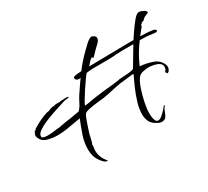

<svg xmlns="http://www.w3.org/2000/svg" viewBox="-111 -677 956 882"><g transform="rotate(-30 367.0 -236.0)"><path d="M231 30Q222 30 214 22Q206 14 201 7Q190 -7 185 -24Q180 -41 180 -59Q180 -96 192.5 -132.5Q205 -169 219 -203Q187 -198 155 -192Q123 -186 90 -186Q65 -186 38 -194Q11 -202 3 -231V-236Q3 -243 6.5 -247Q10 -251 10 -256Q19 -256 18 -262Q29 -269 47 -278.5Q65 -288 83.5 -295.5Q102 -303 114 -303Q121 -308 130.5 -310Q140 -312 148 -312Q155 -315 162 -314.5Q169 -314 176 -314Q181 -316 187.5 -316Q194 -316 200 -316Q202 -317 207 -317Q211 -317 214.5 -316.5Q218 -316 222 -316L223 -315V-312H222V-311Q205 -310 190 -305.5Q175 -301 158 -295Q148 -292 126 -284.5Q104 -277 80.5 -267Q57 -257 40 -245Q23 -233 23 -220Q23 -212 34 -210Q45 -208 51 -208Q69 -208 86.5 -210.5Q104 -213 122 -214V-215Q131 -216 139.5 -218Q148 -220 157 -221Q176 -223 194 -226.5Q212 -230 231 -233Q244 -247 252 -263.5Q260 -280 270 -296Q299 -340 329 -381Q359 -422 396 -458Q409 -470 422 -483Q435 -496 452 -502Q459 -500 466 -495.5Q473 -491 473 -483Q473 -471 459.5 -458.5Q446 -446 438 -438Q437 -437 431 -430.5Q425 -424 419 -418Q413 -412 412 -412H409L410 -419Q398 -414 390.5 -404.5Q383 -395 374 -387Q368 -382 362 -377.5Q356 -373 351 -368Q347 -364 334 -346Q321 -328 306 -305Q291 -282 280 -263.5Q269 -245 269 -241Q289 -243 309.5 -247Q330 -251 350 -253Q376 -257 402.5 -259Q429 -261 455 -265Q460 -266 464.5 -267Q469 -268 473 -268Q480 -269 495.5 -269.5Q511 -270 525.5 -272Q540 -274 544 -277Q551 -288 565 -312Q579 -336 596.5 -365Q614 -394 632.5 -421Q651 -448 666.5 -467Q682 -486 692 -489Q694 -490 700 -490Q708 -490 720.5 -483.5Q733 -477 734 -468Q729 -466 723.5 -463Q718 -460 712 -458Q705 -454 700.5 -448.5Q696 -443 687 -443V-442H686Q685 -438 680.5 -435.5Q676 -433 676 -431Q676 -431 677 -429.5Q678 -428 678 -427H677Q649 -394 623.5 -357Q598 -320 581 -281Q580 -280 579.5 -278.5Q579 -277 577 -276L578 -274H579V-272Q608 -270 641 -259Q674 -248 686 -217Q687 -214 687.5 -211Q688 -208 688 -205Q688 -198 683 -189.5Q678 -181 670 -181L665 -191Q675 -201 675 -213Q675 -227 663 -234.5Q651 -242 635.5 -245Q620 -248 610 -248Q597 -248 579 -244Q561 -240 553 -228Q541 -212 530.5 -181Q520 -150 513.5 -117.5Q507 -85 507 -63Q507 -57 508 -45.5Q509 -34 513.5 -24Q518 -14 527 -14Q536 -14 547 -23Q558 -32 568.5 -43.5Q579 -55 584 -62L587 -58Q578 -49 573.5 -35.5Q569 -22 562 -11Q555 0 537 0Q529 0 521 -4.5Q513 -9 506 -13Q489 -24 482.5 -40.5Q476 -57 476 -76Q476 -103 485.5 -135Q495 -167 508.5 -198Q522 -229 534 -253V-255H533L532 -257Q515 -255 497 -253Q479 -251 461 -249Q436 -245 410.5 -239Q385 -233 359 -229Q349 -228 326.5 -225.5Q304 -223 283 -219Q262 -215 256 -209Q251 -204 244 -185.5Q237 -167 231 -148Q225 -129 222 -120Q221 -117 218.5 -105Q216 -93 213 -82Q210 -71 208 -70Q208 -69 208.5 -68Q209 -67 209 -65Q209 -59 207.5 -53Q206 -47 206 -40Q206 -2 233 28L234 30ZM303 -361Q289 -365 289 -375Q289 -381 295 -382Q297 -384 311 -385.5Q325 -387 343.5 -387.5Q362 -388 377.5 -388Q393 -388 398 -388L516 -390Q534 -390 552 -390.5Q570 -391 586 -391Q616 -391 652.5 -390.5Q689 -390 717 -385Q728 -381 728 -375Q728 -372 720 -370Q716 -370 711 -370.5Q706 -371 701 -372Q689 -374 674 -375Q659 -376 644 -376Q638 -376 633.5 -376Q629 -376 621 -375H540Q532 -374 524 -374Q516 -374 511 -374Q501 -372 479 -371.5Q457 -371 433 -371H385Q365 -370 352 -368Q339 -366 310 -361Z"/></g></svg>

Font: Qwitcher Grypen
Style: Regular
Weight: 400
Designer: Robert E. Leuschke
Foundry: Robert E. Leuschke
Version: Version 1.100; ttfautohint (v1.8.3)